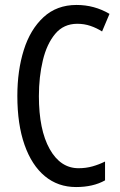

<svg xmlns="http://www.w3.org/2000/svg" viewBox="-20 -745 486 775"><path d="M292 -649Q237 -649 203 -608.5Q169 -568 153 -501.5Q137 -435 137 -357Q137 -221 180.5 -143.5Q224 -66 297 -66Q327 -66 353.5 -73.5Q380 -81 404 -93V-17Q356 10 287 10Q214 10 161 -34Q108 -78 79 -160.5Q50 -243 50 -358Q50 -460 76 -543Q102 -626 155.5 -675.5Q209 -725 289 -725Q361 -725 422 -689L392 -618Q370 -632 345 -640.5Q320 -649 292 -649Z"/></svg>

Font: Noto Sans Tamil ExtraCondensed
Style: Regular
Weight: 400
Width: 2
Designer: Jelle Bosma - Monotype Design Team
Foundry: Monotype Imaging Inc.
Version: Version 2.004; ttfautohint (v1.8.4.7-5d5b)